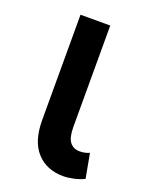

<svg xmlns="http://www.w3.org/2000/svg" viewBox="-107 -576 495 643"><g transform="rotate(20 140.0 -254.0)"><path d="M272 -7Q255 1 235 5.5Q215 10 198 10Q139 10 103.5 -28.5Q68 -67 68 -143V-518H174V-157Q174 -119 186.5 -103Q199 -87 221 -87Q230 -87 238 -88.5Q246 -90 256 -94Z"/></g></svg>

Font: Radio Canada Condensed Medium
Style: Regular
Weight: 500
Width: 3
Designer: Charles Daoud, Etienne Aubert Bonn, Alexandre Saumier Demers, Jacques Le Bailly
Foundry: Radio-Canada
Version: Version 2.104; ttfautohint (v1.8.4.7-5d5b);gftools[0.9.28.de